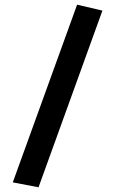

<svg xmlns="http://www.w3.org/2000/svg" viewBox="-20 -646 488 822"><path d="M145 155.8 418.5 -600.6 310.1 -626 34.7 134.8Z"/></svg>

Font: SG Kara SemiBold
Style: Regular
Weight: 400
Designer: Damoon Khanjanzadeh
Version: Version 1.000